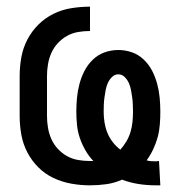

<svg xmlns="http://www.w3.org/2000/svg" viewBox="-20 -548 540 576"><path d="M447 8Q421 8 395.5 4Q370 0 346 -9Q324 1 299.5 4.5Q275 8 250 8Q222 8 194 3Q166 -2 140.5 -14Q115 -26 95 -46Q75 -66 62 -91Q49 -116 44 -144Q39 -172 39 -200V-320Q39 -348 44 -376Q49 -404 62 -429Q75 -454 95 -474Q115 -494 140.5 -506.5Q166 -519 194 -523.5Q222 -528 250 -528V-455Q232 -455 214.5 -452Q197 -449 181.5 -440.5Q166 -432 153.5 -418.5Q141 -405 134 -389Q127 -373 124 -355.5Q121 -338 121 -320V-200Q121 -182 124 -164.5Q127 -147 134 -131Q141 -115 153.5 -101.5Q166 -88 181.5 -79.5Q197 -71 214.5 -68Q232 -65 250 -65H260Q246 -80 236 -97.5Q226 -115 219.5 -134Q213 -153 211 -173Q209 -193 209 -213Q209 -234 211 -255Q213 -276 218.5 -296.5Q224 -317 233.5 -335.5Q243 -354 258.5 -369Q274 -384 294 -391Q314 -398 335 -398Q356 -398 376 -391Q396 -384 411.5 -369Q427 -354 436.5 -335.5Q446 -317 451.5 -296.5Q457 -276 459 -255Q461 -234 461 -213Q461 -194 459.5 -174.5Q458 -155 453 -136.5Q448 -118 439.5 -100Q431 -82 420 -67Q426 -65 433 -64.5Q440 -64 448 -64Q450 -64 452.5 -64.5Q455 -65 457 -65L461 8ZM341 -99Q351 -110 359 -123.5Q367 -137 371.5 -152Q376 -167 377.5 -182.5Q379 -198 379 -213Q379 -224 378.5 -235Q378 -246 376.5 -256.5Q375 -267 373 -278Q371 -289 366.5 -299Q362 -309 354 -317Q346 -325 335 -325Q324 -325 316 -317Q308 -309 303.5 -299Q299 -289 297 -278Q295 -267 293.5 -256.5Q292 -246 291.5 -235Q291 -224 291 -213Q291 -197 293.5 -181Q296 -165 302 -150Q308 -135 318 -122Q328 -109 341 -99Z"/></svg>

Font: Iosevka Medium
Style: Regular
Weight: 500
Monospace: yes
Designer: Belleve Invis
Foundry: Belleve Invis
Version: Version 32.5.0; ttfautohint (v1.8.4)